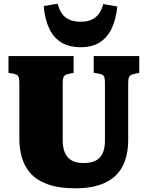

<svg xmlns="http://www.w3.org/2000/svg" viewBox="-20 -1007 801 1041"><path d="M389 14Q297 14 237 -8.5Q177 -31 144.5 -68.5Q112 -106 98.5 -153.5Q85 -201 85 -251V-556Q85 -583 79 -593.5Q73 -604 51 -608L26 -612V-703H379V-612L350 -606Q332 -602 326 -591.5Q320 -581 320 -557V-244Q320 -208 331 -181Q342 -154 366 -138.5Q390 -123 432 -123Q479 -123 504 -139Q529 -155 539 -182Q549 -209 549 -242V-556Q549 -584 543 -594Q537 -604 514 -608L488 -612V-703H735V-612L707 -606Q688 -602 681.5 -592Q675 -582 675 -553V-250Q675 -160 642.5 -101.5Q610 -43 546 -14.5Q482 14 389 14ZM417 -751Q354 -751 311.5 -777.5Q269 -804 246 -854Q223 -904 217 -974L292 -987Q307 -933 338 -911Q369 -889 416 -889Q465 -889 495.5 -911.5Q526 -934 540 -985L616 -972Q609 -902 585.5 -852.5Q562 -803 520.5 -777Q479 -751 417 -751Z"/></svg>

Font: Literata 18pt Black
Style: Regular
Weight: 900
Designer: Latin by Veronika Burian and Jose Scaglione. Greek by Irene Vlachou. Cyrillic by Vera Evstafieva.
Foundry: TypeTogether
Version: Version 3.103;gftools[0.9.29]